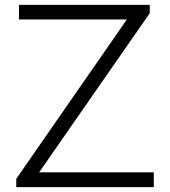

<svg xmlns="http://www.w3.org/2000/svg" viewBox="-20 -770 701 790"><path d="M612.8 -61V0H46.9V-34.2L502 -689.9H58.1V-750H596.2V-715.8L141.1 -61Z"/></svg>

Font: Oakes Grotesk
Style: Light
Weight: 300
Designer: Samuel Oakes
Foundry: Samuel Oakes
Version: Version 1.0 | wf-rip DC20170320